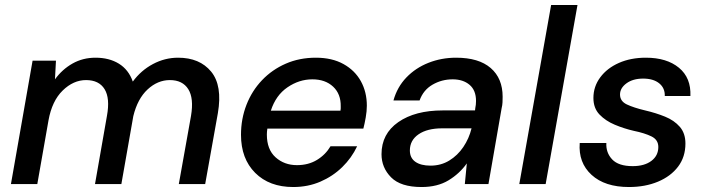

<svg xmlns="http://www.w3.org/2000/svg" viewBox="-20 -740 2851 772"><path d="M24 0 111 -496H205L201 -421Q230 -461 271.5 -484.5Q313 -508 364 -508Q419 -508 458 -484Q497 -460 514 -412Q547 -457 595 -482.5Q643 -508 696 -508Q783 -508 829 -452Q875 -396 856 -285L805 0H699L748 -274Q760 -345 737 -381.5Q714 -418 663 -418Q614 -418 573.5 -380.5Q533 -343 516 -273L468 0H362L410 -274Q423 -345 400.5 -381.5Q378 -418 326 -418Q275 -418 232 -376Q189 -334 175 -256L130 0Z M1159 12Q1063 12 1006 -45Q949 -102 949 -198Q949 -262 971 -318.5Q993 -375 1033.5 -417.5Q1074 -460 1129 -484Q1184 -508 1250 -508Q1315 -508 1361 -482.5Q1407 -457 1431 -413.5Q1455 -370 1455 -315Q1455 -293 1450.5 -267.5Q1446 -242 1441 -223H1055Q1053 -210 1053 -199Q1053 -139 1088 -107.5Q1123 -76 1174 -76Q1220 -76 1254.5 -97Q1289 -118 1309 -152H1416Q1394 -105 1356 -68Q1318 -31 1268 -9.5Q1218 12 1159 12ZM1236 -421Q1183 -421 1136 -389Q1089 -357 1069 -295H1349Q1350 -300 1350 -304Q1350 -308 1350 -312Q1351 -362 1319.5 -391.5Q1288 -421 1236 -421Z M1675 12Q1591 12 1552.5 -27Q1514 -66 1514 -120Q1514 -202 1581.5 -249Q1649 -296 1760 -296H1890L1891 -305Q1894 -319 1894 -334Q1894 -377 1868 -399Q1842 -421 1800 -421Q1756 -421 1719 -399.5Q1682 -378 1667 -336H1562Q1577 -390 1614 -428.5Q1651 -467 1703 -487.5Q1755 -508 1814 -508Q1905 -508 1953 -466.5Q2001 -425 2001 -351Q2001 -340 2000.5 -328.5Q2000 -317 1997 -305L1944 0H1849L1857 -83Q1828 -42 1783.5 -15Q1739 12 1675 12ZM1711 -74Q1753 -74 1786.5 -94.5Q1820 -115 1843 -149Q1866 -183 1876 -224H1758Q1698 -224 1663 -200Q1628 -176 1628 -135Q1628 -105 1650 -89.5Q1672 -74 1711 -74Z M2068 0 2196 -720H2302L2174 0Z M2509 12Q2412 12 2358.5 -37Q2305 -86 2311 -165H2418Q2416 -126 2441.5 -99Q2467 -72 2524 -72Q2571 -72 2599 -93Q2627 -114 2627 -149Q2627 -178 2599.5 -191.5Q2572 -205 2528 -214Q2489 -223 2452 -238.5Q2415 -254 2390.5 -279.5Q2366 -305 2366 -346Q2366 -392 2393.5 -429Q2421 -466 2468.5 -487Q2516 -508 2577 -508Q2661 -508 2710 -467.5Q2759 -427 2756 -354H2653Q2654 -386 2630.5 -405Q2607 -424 2566 -424Q2525 -424 2499 -405Q2473 -386 2473 -360Q2473 -333 2500.5 -320Q2528 -307 2574 -296Q2617 -286 2654 -271Q2691 -256 2713.5 -230Q2736 -204 2736 -163Q2736 -109 2706.5 -70Q2677 -31 2625.5 -9.5Q2574 12 2509 12Z"/></svg>

Font: DeepMind Sans Medium
Style: Italic
Weight: 500
Italic angle: -10°
Designer: Jonny Pinhorn / Modifications: Colophon Foundry
Foundry: Colophon Foundry
Version: Version 1.002; ttfautohint (v1.8.2)